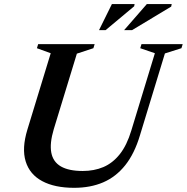

<svg xmlns="http://www.w3.org/2000/svg" viewBox="-20 -886 894 918"><path d="M237 -268Q217 -201 225.2 -156.5Q233.5 -112 271.2 -90.2Q309 -68.5 375.5 -68.5Q430 -68.5 474.2 -87.2Q518.5 -106 552.5 -148.5Q586.5 -191 608 -262.5L720.5 -631.5L650.5 -655.5L656.5 -675H853.5L847.5 -655.5L768.5 -630.5L649 -238.5Q623 -151.5 578.8 -96Q534.5 -40.5 473.5 -14.2Q412.5 12 334.5 12Q241.5 12 181.8 -20Q122 -52 102.8 -114.2Q83.5 -176.5 111 -266.5L222.5 -631.5L156.5 -655.5L162.5 -675H432.5L426.5 -655.5L347.5 -629.5ZM573.5 -742 682 -866.5H801L798.5 -854.5L611.5 -742ZM453.5 -742 515 -866.5H623.5L621.5 -856L485 -742Z"/></svg>

Font: Newsreader 24pt SemiBold
Style: Italic
Weight: 600
Italic angle: -17°
Designer: Hugues Gentile
Foundry: Production Type
Version: Version 1.003